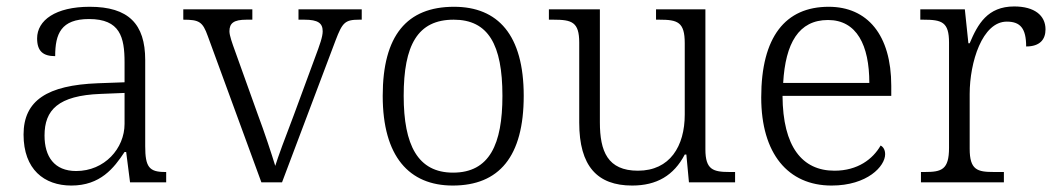

<svg xmlns="http://www.w3.org/2000/svg" viewBox="-20 -565 3275 595"><path d="M201 10C291 10 333 -44 366 -94H371L383 0H495V-32H491C442 -32 430 -48 430 -112V-379C430 -491 378 -544 258 -544C152 -544 95 -502 95 -446C95 -406 114 -391 151 -391C151 -460 169 -506 256 -506C352 -506 366 -450 366 -372V-310L283 -307C127 -301 53 -254 53 -148C53 -40 117 10 201 10ZM216 -35C148 -35 118 -80 118 -145C118 -224 160 -269 292 -274L366 -277V-181C366 -105 304 -35 216 -35Z M624 -453 790 0H854L1020 -440C1041 -495 1049 -504 1093 -504H1101V-536H905V-504H923C966 -504 980 -493 980 -468C980 -451 971 -426 956 -386L890 -207C863 -137 841 -77 833 -51C822 -87 799 -157 779 -210L708 -408C700 -430 691 -455 691 -468C691 -493 704 -504 744 -504H762V-536H548V-504C597 -504 608 -498 624 -453Z M1383 10C1527 10 1603 -80 1603 -268C1603 -457 1523 -544 1387 -544C1241 -544 1166 -455 1166 -268C1166 -80 1248 10 1383 10ZM1384 -30C1275 -30 1231 -115 1231 -268C1231 -425 1274 -504 1386 -504C1493 -504 1537 -427 1537 -268C1537 -118 1497 -30 1384 -30Z M1939 10C2015 10 2068 -21 2102 -86H2107L2115 0H2258V-32H2241C2190 -32 2166 -39 2166 -102V-536H2013V-504H2023C2080 -504 2102 -497 2102 -431V-210C2102 -112 2056 -36 1957 -36C1863 -36 1839 -96 1839 -186V-536H1681V-504H1695C1752 -504 1775 -497 1775 -433V-185C1775 -50 1831 10 1939 10Z M2557 10C2668 10 2723 -50 2723 -87C2723 -101 2717 -110 2709 -114C2685 -72 2638 -36 2566 -36C2466 -36 2406 -110 2405 -268H2742V-299C2742 -457 2668 -544 2548 -544C2414 -544 2339 -451 2339 -263C2339 -89 2422 10 2557 10ZM2674 -308H2407C2414 -431 2455 -503 2546 -503C2635 -503 2674 -425 2674 -308Z M2834 0H3091V-32H3060C3009 -32 2985 -38 2985 -104V-274C2985 -372 3024 -498 3100 -498C3142 -498 3160 -477 3160 -421C3203 -421 3220 -443 3220 -474C3220 -517 3186 -545 3123 -545C3040 -545 3010 -490 2985 -431H2981L2970 -536H2832V-504H2841C2899 -504 2921 -497 2921 -433V-107C2921 -39 2898 -32 2846 -32H2834Z"/></svg>

Font: Noto Serif Lao Light
Style: Regular
Weight: 300
Designer: Monotype Design Team
Foundry: Monotype Imaging Inc.
Version: Version 2.003